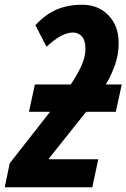

<svg xmlns="http://www.w3.org/2000/svg" viewBox="-59 -789 533 809"><path d="M-39 0 -18 -101 152 -318H63L88 -433H239Q265 -471 283 -509.5Q301 -548 301 -583Q301 -618 286.5 -635Q272 -652 248 -652Q201 -652 137 -592L90 -683Q133 -729 180 -749Q227 -769 288 -769Q355 -769 398 -724.5Q441 -680 441 -607Q441 -559 425.5 -515.5Q410 -472 387 -433H454L429 -318H304L147 -121V-118H355L330 0Z"/></svg>

Font: Noto Sans ExtraCondensed ExtraBold
Style: Italic
Weight: 800
Width: 2
Italic angle: -12°
Designer: Monotype Design Team
Foundry: Monotype Imaging Inc.
Version: Version 2.013; ttfautohint (v1.8.4.7-5d5b)